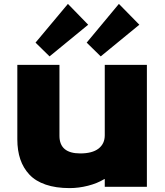

<svg xmlns="http://www.w3.org/2000/svg" viewBox="-20 -966 856 995"><path d="M741.2 -629.9V2H522.9V-38.1H521Q483.9 -15.6 435.8 -3.4Q387.7 8.8 340.8 8.8Q269.5 8.8 216.8 -9.3Q164.1 -27.3 132.3 -61.3Q100.6 -95.2 85.2 -140.6Q69.8 -186 69.8 -244.1V-629.9H288.1V-262.2Q288.1 -170.9 396 -170.9Q458 -170.9 490.5 -195.8Q522.9 -220.7 522.9 -265.1V-629.9ZM332 -945.8 437 -837.9 236.8 -673.8 164.1 -745.1ZM596.2 -945.8 702.1 -837.9 502 -673.8 429.2 -745.1Z"/></svg>

Font: Sinkin Sans 900 X Black
Style: Regular
Weight: 950
Designer: Keith Bates
Foundry: K-Type
Version: Sinkin Sans (version 1.0)  by Keith Bates   •   © 2014   www